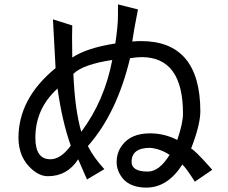

<svg xmlns="http://www.w3.org/2000/svg" viewBox="-20 -852 1040 874"><path d="M663 -179Q710 -175 752 -147Q705 -71 653 -71Q579 -71 579 -115Q579 -179 663 -179ZM336 -127 376 -35 455 -82Q407 -134 380 -187Q512 -336 572 -587Q602 -592 626 -592Q813 -591 813 -335Q813 -291 787 -215Q728 -245 663 -245Q574 -245 534 -188Q511 -156 511 -114Q511 -72 542 -36Q578 2 646 2Q743 2 810 -103Q827 -88 867 -25L946 -79Q944 -82 935 -92Q868 -167 850 -176Q892 -284 892 -346Q891 -665 622 -665Q603 -665 582 -663Q588 -707 608 -809L517 -832V-780Q517 -735 505 -654Q375 -634 309 -590Q308 -653 308 -684Q308 -714 309 -736L221 -764L233 -542Q64 -404 64 -224Q65 -132 128 -79Q163 -50 197 -50H199Q286 -50 336 -127ZM350 -252Q321 -351 314 -516Q358 -559 491 -579Q456 -394 350 -252ZM242 -449Q262 -303 302 -189Q257 -127 209 -127Q141 -127 141 -225Q141 -358 242 -449Z"/></svg>

Font: Sawarabi Gothic
Style: Regular
Weight: 400
Designer: mshio (mshio@users.sourceforge.jp)
Version: Version 20141215